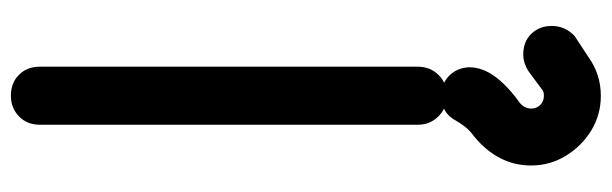

<svg xmlns="http://www.w3.org/2000/svg" viewBox="-396 -424 1097 344"><g transform="rotate(-90 152.0 -252.5)"><path d="M152 0Q130 0 115 -15Q100 -30 100 -52V-729Q100 -752 115 -766.5Q130 -781 152 -781Q175 -781 189.5 -766.5Q204 -752 204 -729V-52Q204 -30 189.5 -15Q175 0 152 0ZM152 276Q118 276 90 259Q62 242 44.5 213.5Q27 185 27 151Q27 92 79 49Q90 41 96.5 32.5Q103 24 107 17Q121 -10 152 -10Q173 -10 187.5 4Q202 18 203 40Q203 63 187 85.5Q171 108 139 131Q134 135 131.5 140.5Q129 146 129 151Q129 161 135.5 167.5Q142 174 152 174Q156 174 159 173Q162 172 164 170L195 147Q210 137 226 137Q249 137 263 151.5Q277 166 277 188Q277 212 259 229L221 254Q190 276 152 276Z"/></g></svg>

Font: Comfortaa
Style: Bold
Weight: 700
Designer: Johan Aakerlund
Foundry: Johan Aakerlund
Version: Version 3.104; ttfautohint (v1.8.1.43-b0c9)